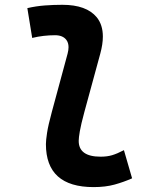

<svg xmlns="http://www.w3.org/2000/svg" viewBox="-20 -762 626 792"><path d="M366.2 9.8Q169.4 9.8 169.4 -167.5Q169.4 -183.1 174.1 -213.9Q178.7 -244.6 193.8 -300.3L258.8 -540.5Q262.7 -555.2 262.7 -567.4Q262.7 -585.4 253.9 -597.2Q239.3 -616.7 207 -616.7Q183.6 -616.7 159.9 -614Q136.2 -611.3 112.8 -605.5L92.8 -728.5Q128.9 -736.8 165 -739.5Q201.2 -742.2 237.3 -742.2Q336.4 -742.2 378.9 -690.9Q404.3 -659.7 404.3 -611.3Q404.3 -579.6 393.6 -540.5L328.1 -300.3Q314 -248 309.3 -220.7Q304.7 -193.4 304.7 -182.1Q303.7 -115.7 395 -115.7Q421.9 -115.7 442.4 -121.8Q462.9 -127.9 491.2 -142.6L524.9 -26.4Q490.7 -11.2 452.9 -0.7Q415 9.8 366.2 9.8Z"/></svg>

Font: CaskaydiaCove NFP
Style: Bold Italic
Weight: 700
Italic angle: -10°
Designer: Aaron Bell
Foundry: Saja Typeworks
Version: Version 2111.001; VTT 6.35;Nerd Fonts 3.1.1